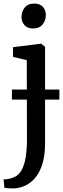

<svg xmlns="http://www.w3.org/2000/svg" viewBox="-47 -809 352 1072"><path d="M35 243Q29 243 16.8 242.8Q4.5 242.5 -7.2 241.5Q-19 240.5 -22.5 239L-27 192.5Q-20 193 -4.8 190.8Q10.5 188.5 27.5 182Q56 171.5 72.5 142.8Q89 114 96.2 70Q103.5 26 103.5 -29.5L102.5 -473L25.5 -491.5V-545.5L180 -565H183L204.5 -547.5V-6Q204.5 55.5 191.2 101.2Q178 147 154.5 177.5Q131 208 100.5 224Q70 240 35 243ZM137 -650Q105.5 -650 89.2 -669.2Q73 -688.5 73 -715Q73 -744 90.8 -766.5Q108.5 -789 144.5 -789H145.5Q176.5 -789 192.8 -770.2Q209 -751.5 209 -725Q209 -696 191.2 -673Q173.5 -650 138 -650ZM284.5 -309V-253H19.5V-309Z"/></svg>

Font: Merriweather 24pt SemiCondensed
Style: Regular
Weight: 400
Width: 4
Designer: Eben Sorkin
Foundry: Eben Sorkin
Version: Version 2.100